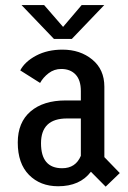

<svg xmlns="http://www.w3.org/2000/svg" viewBox="-20 -702 490 735"><path d="M379 -682.5 255 -553H186.5L62.5 -682.5H149L221.5 -599L292.5 -682.5ZM384.5 12.5 328 -44.5Q286 11 202.5 11Q134 11 91 -32.5Q48 -76 48 -156.5Q48 -233.5 97 -275.5Q146 -317.5 231.5 -317.5H289.5V-353.5Q289.5 -395.5 269.2 -416.8Q249 -438 214.5 -438Q187.5 -438 166.2 -421.8Q145 -405.5 133.5 -384.5L57.5 -432.5Q75 -466 118.2 -489Q161.5 -512 219 -512Q287 -512 333.2 -474Q379.5 -436 379.5 -370V-100.5L438.5 -39.5ZM218 -58Q269.5 -58 289.5 -105.5V-248.5H236.5Q137 -248.5 137 -153.5Q137 -58 218 -58Z"/></svg>

Font: League Mono Condensed
Style: Regular
Weight: 400
Width: 1
Designer: Tyler Finck
Foundry: The League of Moveable Type / Tyler Finck
Version: Version 2.210